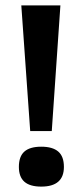

<svg xmlns="http://www.w3.org/2000/svg" viewBox="-20 -680 307 712"><path d="M92 -194 59 -660H204L172 -194ZM133 12Q91 12 70.5 -6Q50 -24 50 -61Q50 -100 70.5 -118Q91 -136 133 -136Q175 -136 196 -118Q217 -100 217 -61Q217 12 133 12Z"/></svg>

Font: Bricolage Grotesque 36pt SemiBold
Style: Regular
Weight: 600
Designer: Mathieu Triay
Foundry: Atelier Triay
Version: Version 1.001;gftools[0.9.33.dev8+g029e19f]